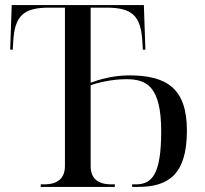

<svg xmlns="http://www.w3.org/2000/svg" viewBox="-20 -734 804 754"><path d="M140 0H431V-10H418C363 -10 336 -34 336 -82V-399C363 -409 418 -423 476 -423C556 -423 613 -395 613 -218C613 -49 577 -10 513 -10H499V0H522C643 0 714 -50 714 -222C714 -388 633 -438 487 -438C423 -438 367 -421 336 -409V-704H398C499 -704 533 -672 539 -572L541 -539H551L545 -714H26L20 -539H30L32 -572C38 -672 72 -704 173 -704H235V-82C235 -34 207 -10 153 -10H140Z"/></svg>

Font: Noto Serif Display
Style: Regular
Weight: 400
Designer: Monotype Design Team
Foundry: Monotype Imaging Inc.
Version: Version 2.009